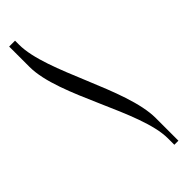

<svg xmlns="http://www.w3.org/2000/svg" viewBox="-8 -593 600 600"><g transform="rotate(45 292.5 -293.0)"><path d="M-9 -210H81C212 -210 423 -358 545 -358H573V-376H473C342 -376 131 -236 9 -236H-9Z"/></g></svg>

Font: FoglihtenDeH02
Style: Regular
Weight: 500
Designer: gluk (gluksza@wp.pl|www.glukfonts.pl)
Version: Version 0.68